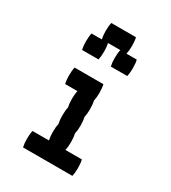

<svg xmlns="http://www.w3.org/2000/svg" viewBox="-161 -724 721 809"><g transform="rotate(30 200.0 -320.0)"><path d="M324 -40Q324 -17 320 0H80Q76 -17 76 -40Q76 -64 80 -80H160Q156 -97 156 -120Q156 -144 160 -160Q156 -177 156 -200Q156 -224 160 -240Q156 -257 156 -280Q156 -304 160 -320H100Q96 -337 96 -360Q96 -384 100 -400H240Q244 -384 244 -360Q244 -337 240 -320Q244 -304 244 -280Q244 -257 240 -240Q244 -224 244 -200Q244 -177 240 -160Q244 -144 244 -120Q244 -97 240 -80H320Q324 -64 324 -40ZM314 -520Q314 -497 310 -480H230Q226 -497 226 -520Q226 -544 230 -560H170Q174 -544 174 -520Q174 -497 170 -480H90Q86 -497 86 -520Q86 -544 90 -560H140Q136 -577 136 -600Q136 -624 140 -640H260Q264 -624 264 -600Q264 -577 260 -560H310Q314 -544 314 -520Z"/></g></svg>

Font: VT323
Style: Regular
Weight: 400
Monospace: yes
Designer: Peter Hull
Version: Version 2.000